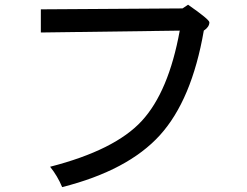

<svg xmlns="http://www.w3.org/2000/svg" viewBox="-20 -723 1040 810"><path d="M839.8 -593.8Q789.1 -300.8 654.3 -152.3Q519.5 -3.9 242.2 66.4Q222.7 19.5 191.4 -19.5Q464.8 -89.8 578.1 -212.9Q691.4 -335.9 738.3 -593.8L152.3 -585.9V-683.6L750 -687.5L773.4 -703.1Q863.3 -640.6 863.3 -628.9Q863.3 -609.4 839.8 -593.8Z"/></svg>

Font: WenQuanYi Micro Hei
Style: Regular
Weight: 400
Foundry: Ascender Corporation
Version: Version 0.2.0-beta